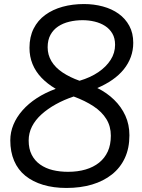

<svg xmlns="http://www.w3.org/2000/svg" viewBox="-20 -912 703 951"><path d="M309 19Q245 19 193.5 3.5Q142 -12 105.5 -41.5Q69 -71 50 -115.5Q31 -160 31 -217Q31 -257 46.5 -294.5Q62 -332 91.5 -365.5Q121 -399 162.5 -426Q204 -453 256 -472Q214 -497 185 -527.5Q156 -558 141 -595Q126 -632 126 -675Q126 -729 146.5 -770Q167 -811 204 -838Q241 -865 290 -878.5Q339 -892 396 -892Q445 -892 489.5 -880Q534 -868 567.5 -844Q601 -820 620.5 -784Q640 -748 640 -700Q640 -663 628 -630Q616 -597 593 -568.5Q570 -540 537 -517Q504 -494 462 -476Q509 -453 545 -418Q581 -383 601 -339Q621 -295 621 -242Q621 -178 598.5 -129.5Q576 -81 534.5 -48Q493 -15 436 2Q379 19 309 19ZM317 -61Q365 -61 404 -72.5Q443 -84 471 -106.5Q499 -129 514 -162Q529 -195 529 -240Q529 -286 507 -322Q485 -358 443.5 -385.5Q402 -413 345 -434Q297 -418 256.5 -395.5Q216 -373 185.5 -345.5Q155 -318 138.5 -285.5Q122 -253 122 -216Q122 -175 137 -145.5Q152 -116 179 -97Q206 -78 241 -69.5Q276 -61 317 -61ZM374 -512Q428 -528 467 -554.5Q506 -581 528 -615.5Q550 -650 550 -690Q550 -723 536.5 -746Q523 -769 500.5 -783.5Q478 -798 449 -805Q420 -812 389 -812Q355 -812 323.5 -804.5Q292 -797 268 -781Q244 -765 230 -739.5Q216 -714 216 -678Q216 -640 235 -608.5Q254 -577 290 -553Q326 -529 374 -512Z"/></svg>

Font: Playwrite GB S
Style: Italic
Weight: 400
Italic angle: -7°
Designer: Veronika Burian, José Scaglione
Foundry: TypeTogether
Version: Version 1.000